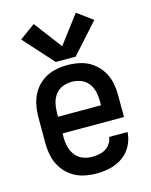

<svg xmlns="http://www.w3.org/2000/svg" viewBox="-117 -849 734 933"><g transform="rotate(-15 250.0 -382.5)"><path d="M200 -567H300L434 -716L356 -773L250 -633L144 -773L66 -716ZM252 8Q287 8 321.5 0Q356 -8 385 -28.5Q414 -49 430.5 -81Q447 -113 449 -148H356Q354 -125 337.5 -106.5Q321 -88 298 -82Q275 -76 252 -76Q228 -76 206 -84.5Q184 -93 169 -112Q154 -131 148 -154Q142 -177 142 -200V-223H451V-330Q451 -363 444.5 -395.5Q438 -428 420 -456Q402 -484 375 -503.5Q348 -523 315.5 -530.5Q283 -538 250 -538Q217 -538 185 -530.5Q153 -523 125.5 -503.5Q98 -484 80.5 -456Q63 -428 56 -395.5Q49 -363 49 -330V-200Q49 -167 56 -134.5Q63 -102 81 -74Q99 -46 126.5 -26.5Q154 -7 186.5 0.5Q219 8 252 8ZM142 -307V-330Q142 -353 147.5 -376Q153 -399 167.5 -418Q182 -437 204.5 -445.5Q227 -454 250 -454Q273 -454 295.5 -445.5Q318 -437 332.5 -418Q347 -399 352.5 -376Q358 -353 358 -330V-307Z"/></g></svg>

Font: Iosevka SS08 Medium
Style: Regular
Weight: 500
Monospace: yes
Designer: Belleve Invis
Foundry: Belleve Invis
Version: Version 3.4.3; ttfautohint (v1.8.3)